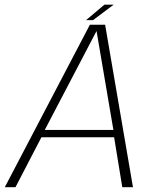

<svg xmlns="http://www.w3.org/2000/svg" viewBox="-40 -780 664 800"><path d="M-20 0H24.5L132.5 -208H435.5L469.5 0H514L398 -677H334.5ZM146.5 -238.5 361.5 -649.5H362.5L432.5 -238.5ZM318.5 -696H347.5L433.5 -760.5H395Z"/></svg>

Font: Anybody Thin ExtraLight
Style: Italic
Weight: 250
Italic angle: -10°
Version: Version 1.113;gftools[0.9.25]